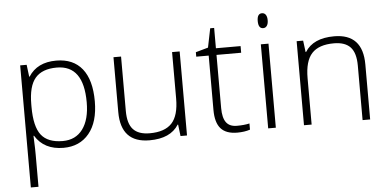

<svg xmlns="http://www.w3.org/2000/svg" viewBox="-59 -847 2455 1208"><g transform="rotate(-5 1168.0 -242.5)"><path d="M315.9 9.8Q193.4 9.8 137.2 -82H133.8L135.3 -41Q137.2 -4.9 137.2 38.1V240.2H88.9V-530.8H129.9L139.2 -455.1H142.1Q196.8 -541 316.9 -541Q424.3 -541 480.7 -470.5Q537.1 -399.9 537.1 -265.1Q537.1 -134.3 477.8 -62.3Q418.5 9.8 315.9 9.8ZM314.9 -33.2Q396.5 -33.2 441.2 -93.8Q485.8 -154.3 485.8 -263.2Q485.8 -497.1 316.9 -497.1Q224.1 -497.1 180.7 -446Q137.2 -395 137.2 -279.8V-264.2Q137.2 -139.6 179 -86.4Q220.7 -33.2 314.9 -33.2Z M726.1 -530.8V-187Q726.1 -106.9 759.8 -70.6Q793.5 -34.2 864.3 -34.2Q959 -34.2 1003.7 -82Q1048.3 -129.9 1048.3 -237.8V-530.8H1096.2V0H1055.2L1046.4 -73.2H1043.5Q991.7 9.8 859.4 9.8Q678.2 9.8 678.2 -184.1V-530.8Z M1414.1 -33.2Q1460 -33.2 1494.1 -41V-2Q1459 9.8 1413.1 9.8Q1342.8 9.8 1309.3 -27.8Q1275.9 -65.4 1275.9 -146V-488.8H1197.3V-517.1L1275.9 -539.1L1300.3 -659.2H1325.2V-530.8H1481V-488.8H1325.2V-152.8Q1325.2 -91.8 1346.7 -62.5Q1368.2 -33.2 1414.1 -33.2Z M1657.2 0H1608.9V-530.8H1657.2ZM1602.1 -678.2Q1602.1 -725.1 1632.8 -725.1Q1647.9 -725.1 1656.5 -712.9Q1665 -700.7 1665 -678.2Q1665 -656.2 1656.5 -643.6Q1647.9 -630.9 1632.8 -630.9Q1602.1 -630.9 1602.1 -678.2Z M2205.1 0V-344.2Q2205.1 -424.3 2171.4 -460.7Q2137.7 -497.1 2066.9 -497.1Q1971.7 -497.1 1927.5 -449Q1883.3 -400.9 1883.3 -293V0H1835V-530.8H1876L1885.3 -458H1888.2Q1939.9 -541 2072.3 -541Q2252.9 -541 2252.9 -347.2V0Z"/></g></svg>

Font: CAA NEO Sans Light
Style: Regular
Weight: 300
Version: Version 1.10